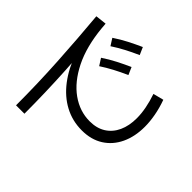

<svg xmlns="http://www.w3.org/2000/svg" viewBox="-152 -995 1303 1303"><g transform="rotate(-45 500.0 -343.5)"><path d="M883.9 -724.8 892.9 -644.9Q687.4 -625.8 478.6 -614Q269.7 -602.3 71.2 -602.3V-682.9Q279.1 -682.9 484 -695.1Q688.9 -707.2 883.9 -724.8ZM785.4 -78.2 804.6 -2.7Q746.9 18.1 691.4 28.3Q635.9 38.5 586.2 38.5Q491.9 38.5 419.7 4.4Q347.5 -29.7 306.9 -93.7Q266.2 -157.8 266.2 -247.3Q266.2 -337.6 306.8 -414Q347.4 -490.4 423.6 -548.7Q499.8 -606.9 606.2 -644.4Q712.5 -682 843.9 -694.4L851.8 -641.5Q690.5 -626 577.8 -569.9Q465.2 -513.7 406.4 -431.1Q347.7 -348.5 347.7 -252.8Q347.7 -185.2 377.8 -137.9Q408 -90.6 462.1 -65.8Q516.2 -41 589.1 -41Q632.6 -41 681.8 -50.3Q731 -59.6 785.4 -78.2ZM905.7 -330.4Q882.5 -382.7 858.7 -427.5Q835 -472.3 807.9 -513.4L857.3 -544.8Q888.2 -498.8 913.2 -450.2Q938.2 -401.6 959.4 -354ZM755.7 -288.8Q732.5 -341.1 708.7 -385.8Q685 -430.6 657.9 -471.7L707.3 -503.2Q738.2 -457.2 763.2 -408.6Q788.2 -359.9 809.4 -312.3Z"/></g></svg>

Font: Murecho Thin
Style: Regular
Weight: 100
Designer: Neil Summerour
Foundry: Positype
Version: Version 1.010